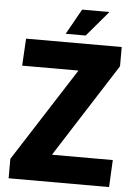

<svg xmlns="http://www.w3.org/2000/svg" viewBox="-60 -948 701 994"><g transform="rotate(5 290.5 -451.5)"><path d="M23 -101 334 -586V-587H42L50 -728H547V-628L237 -143V-141H552L545 0H23ZM252 -771 326 -903H468L356 -771Z"/></g></svg>

Font: Murecho
Style: Bold
Weight: 700
Designer: Neil Summerour
Foundry: Positype
Version: Version 1.010; ttfautohint (v1.8.3)